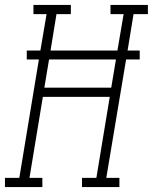

<svg xmlns="http://www.w3.org/2000/svg" viewBox="-54 -755 617 775"><path d="M-34 0V-37H24L103 -515H54V-551H109L134 -698H81V-735H232V-698H174L150 -551H420L445 -698H392V-735H543V-698H485L461 -551H510V-515H455L375 -37H428V0H277V-37H335L389 -364H119L65 -37H117V0ZM395 -401 414 -515H144L125 -401Z"/></svg>

Font: Iosevka Slab Extralight
Style: Italic
Weight: 200
Italic angle: -9°
Monospace: yes
Designer: Belleve Invis
Foundry: Belleve Invis
Version: Version 11.1.1; ttfautohint (v1.8.3)